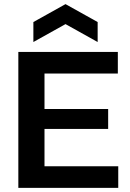

<svg xmlns="http://www.w3.org/2000/svg" viewBox="-20 -912 629 932"><path d="M69 0V-660H196V0ZM152 0V-105H554V0ZM152 -286V-383H505V-286ZM152 -555V-660H552V-555ZM142 -708V-805L298 -892L454 -805V-708L298 -795Z"/></svg>

Font: Bricolage Grotesque 36pt SemiBold
Style: Regular
Weight: 600
Designer: Mathieu Triay
Foundry: Atelier Triay
Version: Version 1.001;gftools[0.9.33.dev8+g029e19f]